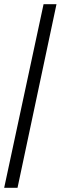

<svg xmlns="http://www.w3.org/2000/svg" viewBox="-20 -780 291 921"><path d="M0 121H64L251 -760H189Z"/></svg>

Font: Noto Serif Condensed
Style: Bold
Weight: 700
Width: 3
Designer: Monotype Design Team
Foundry: Monotype Imaging Inc.
Version: Version 2.015